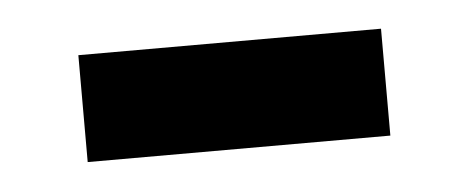

<svg xmlns="http://www.w3.org/2000/svg" viewBox="-25 -369 414 170"><g transform="rotate(-5 182.0 -284.5)"><path d="M48 -237V-332H317V-237Z"/></g></svg>

Font: Noto Sans TC Thin SemiBold
Style: Regular
Weight: 600
Version: Version 2.004-H2;hotconv 1.0.118;makeotfexe 2.5.65603